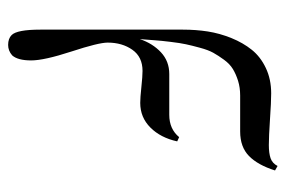

<svg xmlns="http://www.w3.org/2000/svg" viewBox="-138 -354 719 484"><g transform="rotate(90 222.0 -111.5)"><path d="M409.2 -444.8Q395.5 -401.4 372.8 -379.2Q350.1 -356.9 311 -356.9H220.2Q200.2 -356.9 183.1 -351.6Q166 -346.2 153.3 -338.4Q140.6 -330.6 130.1 -316.2Q119.6 -301.8 112.5 -289.1Q105.5 -276.4 99.9 -255.6Q94.2 -234.9 91.1 -220.2Q87.9 -205.6 85 -181.2Q82 -156.7 81.1 -142.8Q80.1 -128.9 78.1 -104Q88.9 -136.2 111.3 -157.2Q133.8 -178.2 166 -178.2H269Q304.7 -178.2 325.2 -203.1L335.9 -198.2Q326.7 -156.2 301 -130.6Q275.4 -105 238.8 -105Q225.6 -105 198.7 -107.9Q171.9 -110.8 158.2 -110.8Q123 -110.8 105 -85.2Q86.9 -59.6 86.9 -22.9Q86.9 0 109.4 68.6Q131.8 137.2 131.8 169.9Q131.8 203.6 119.1 217.8Q107.4 228 92.8 228Q76.7 228 67.9 219.2Q54.2 205.6 54.2 147V-212.9Q54.2 -245.1 58.8 -275.1Q63.5 -305.2 75.4 -334.7Q87.4 -364.3 105 -386.2Q122.6 -408.2 150.9 -421.6Q179.2 -435.1 214.8 -435.1Q236.8 -435.1 280.3 -432.1Q323.7 -429.2 345.2 -429.2Q365.7 -429.2 378.4 -433.6Q391.1 -438 397.9 -451.2Z"/></g></svg>

Font: Linux Libertine G
Style: Regular
Weight: 400
Designer: Philipp H. Poll
Foundry: Philipp H. Poll
Version: Version 4.7.5